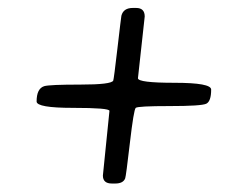

<svg xmlns="http://www.w3.org/2000/svg" viewBox="-20 -520 581 471"><path d="M498 -300.3Q498 -271.5 486.1 -265.6Q474.1 -259.8 396 -259.8Q317.9 -259.8 313 -255.4Q308.1 -251 298.6 -169.2Q289.1 -87.4 287.1 -82.5Q282.2 -69.8 262.7 -69.8H254.4Q232.4 -69.8 232.4 -89.4L248.5 -248Q248.5 -255.4 159.2 -255.4Q69.8 -255.4 69.8 -271Q69.8 -302.7 88.4 -308.6Q101.1 -312.5 177.2 -312.5Q253.4 -312.5 257.8 -322.3Q259.3 -325.7 268.1 -401.4Q276.9 -477.1 277.8 -481.4Q282.7 -500.5 305.7 -500.5H314Q335 -500.5 335 -479.5L318.4 -328.1Q318.4 -316.9 408.2 -316.9Q498 -316.9 498 -300.3Z"/></svg>

Font: Averia Libre Light
Style: Italic
Weight: 300
Italic angle: -8.5°
Version: Version 1.002